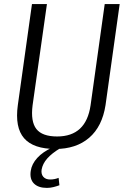

<svg xmlns="http://www.w3.org/2000/svg" viewBox="-20 -720 619 937"><path d="M251 7Q143 7 97.5 -45.5Q52 -98 67 -207L136 -700H209L139 -206Q129 -127 157.5 -90.5Q186 -54 259 -54Q400 -54 422 -206L491 -700H564L495 -207Q487 -155 467 -115Q447 -75 415 -47.5Q383 -20 341.5 -6.5Q300 7 251 7ZM209 197Q167 197 145.5 175.5Q124 154 130 114Q135 80 162 50.5Q189 21 235 0L273 4Q233 28 210.5 53.5Q188 79 183 108Q180 130 191.5 143Q203 156 225 156Q246 156 266 148L270 184Q257 189 241 193Q225 197 209 197Z"/></svg>

Font: Pathway Extreme SemiCondensed Light
Style: Italic
Weight: 300
Width: 4
Italic angle: -8°
Version: Version 1.001;gftools[0.9.26]